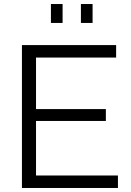

<svg xmlns="http://www.w3.org/2000/svg" viewBox="-20 -934 649 954"><path d="M233 -820V-914H291V-820ZM382 -820V-914H440V-820ZM566 -62V0H89V-710H557V-648H159V-392H506V-333H159V-62Z"/></svg>

Font: Boldmen
Style: Regular
Weight: 400
Designer: Matt McInerney, Pablo Impallari, Rodrigo Fuenzalida
Foundry: LIVING CONCEPT
Version: Version 1.000